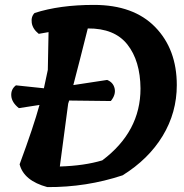

<svg xmlns="http://www.w3.org/2000/svg" viewBox="-20 -763 750 783"><path d="M363 -743Q525 -743 613 -652.5Q701 -562 701 -416Q701 -304 643.5 -209Q586 -114 480 -48Q332 1 173 0Q77 -26 60 -93Q117 -247 141 -335L57 -322Q28 -345 26 -372Q24 -399 45 -415L159 -403Q162 -415 175 -478L178 -632L138 -625Q113 -645 109.5 -670Q106 -695 121 -710Q223 -743 363 -743ZM258 -340 224 -84Q324 -87 397 -109Q553 -226 553 -402Q552 -515 499.5 -581.5Q447 -648 338 -647Q304 -511 279 -416L417 -437Q442 -427 447.5 -402Q453 -377 432 -351L262 -353Z"/></svg>

Font: Tillana SemiBold
Style: Regular
Weight: 600
Designer: Lipi Raval (Devanagari, Latin), Jonny Pinhorn (Latin)
Foundry: Indian Type Foundry
Version: Version 2.003;PS 1.0;hotconv 1.0.79;makeotf.lib2.5.61930; tt